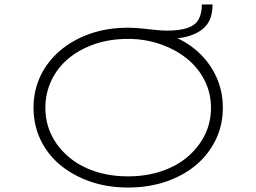

<svg xmlns="http://www.w3.org/2000/svg" viewBox="-20 -829 1147 859"><path d="M553 10Q459 10 381.5 -17.5Q304 -45 247.5 -92.5Q191 -140 160.5 -205.5Q130 -271 130 -347Q130 -423 160.5 -488Q191 -553 247.5 -601.5Q304 -650 381.5 -677.5Q459 -705 553 -705Q568 -705 585 -704Q602 -703 620 -701Q654 -698 677.5 -695Q701 -692 726 -692Q786 -692 820.5 -704.5Q855 -717 869 -743Q883 -769 883 -809H931Q931 -773 920.5 -745.5Q910 -718 886.5 -699Q863 -680 829.5 -669Q796 -658 749 -656L732 -675Q807 -649 861.5 -601Q916 -553 946.5 -488Q977 -423 977 -347Q977 -270 945.5 -204.5Q914 -139 858 -91.5Q802 -44 724 -17Q646 10 553 10ZM553 -40Q634 -40 702.5 -63Q771 -86 820 -128Q869 -170 896.5 -225.5Q924 -281 924 -347Q924 -412 895.5 -469Q867 -526 816 -567Q765 -608 697 -631.5Q629 -655 553 -655Q471 -655 403 -631.5Q335 -608 286 -567Q237 -526 210 -469Q183 -412 183 -347Q183 -281 210 -225.5Q237 -170 286 -128Q335 -86 403 -63Q471 -40 553 -40Z"/></svg>

Font: Lexend Zetta ExtraLight
Style: Regular
Weight: 250
Version: Version 1.007